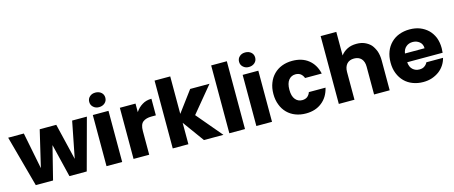

<svg xmlns="http://www.w3.org/2000/svg" viewBox="-47 -1398 4783 2024"><g transform="rotate(-15 2345.0 -386.0)"><path d="M348.1 -558.1H528.8L624 -161.1L702.1 -558.1H862.8L711.9 0H522.9L435.1 -361.8L344.2 0H155.8L3.9 -558.1H174.8L253.9 -159.2Z M927.7 0V-558.1H1098.6V0ZM926.8 -701.2Q926.8 -735.8 951.7 -757.8Q975.1 -779.8 1013.7 -779.8Q1052.7 -779.8 1077.6 -757.8Q1102.5 -735.8 1102.5 -701.2Q1102.5 -666 1077.6 -644Q1051.8 -621.1 1013.7 -621.1Q976.1 -621.1 951.7 -644Q926.8 -666 926.8 -701.2Z M1393.6 -464.8Q1421.9 -509.3 1467.8 -537.1Q1510.7 -564 1568.8 -564V-382.8H1521.5Q1460.9 -382.8 1427.7 -356.9Q1393.6 -331.5 1393.6 -258.8V0H1222.7V-558.1H1393.6Z M1990.2 -558.1H2201.2L1969.2 -277.8L2203.6 0H1991.2L1821.3 -233.9V0H1650.4V-740.2H1821.3V-331.1Z M2268.1 0V-740.2H2439V0Z M2563 0V-558.1H2733.9V0ZM2562 -701.2Q2562 -735.8 2586.9 -757.8Q2610.4 -779.8 2648.9 -779.8Q2688 -779.8 2712.9 -757.8Q2737.8 -735.8 2737.8 -701.2Q2737.8 -666 2712.9 -644Q2687 -621.1 2648.9 -621.1Q2611.3 -621.1 2586.9 -644Q2562 -666 2562 -701.2Z M2823.7 -278.8Q2823.7 -345.7 2844.7 -397.9Q2864.3 -450.2 2902.8 -488.8Q2940.4 -526.4 2990.7 -545.9Q3042.5 -565.9 3104 -565.9Q3210.9 -565.9 3279.8 -511.2Q3349.6 -456.1 3372.1 -356H3189.9Q3180.2 -383.8 3157.7 -402.8Q3134.8 -419.9 3101.1 -419.9Q3056.2 -419.9 3026.9 -384.8Q2998 -348.6 2998 -278.8Q2998 -208.5 3026.9 -173.8Q3055.2 -138.2 3101.1 -138.2Q3135.3 -138.2 3157.7 -154.8Q3180.2 -172.9 3189.9 -202.1H3372.1Q3349.1 -103.5 3279.8 -48.8Q3210 7.8 3104 7.8Q3042.5 7.8 2990.7 -12.2Q2939.9 -31.7 2902.8 -68.8Q2863.8 -107.9 2844.7 -160.2Q2823.7 -212.4 2823.7 -278.8Z M3633.8 -482.9Q3659.2 -518.6 3704.1 -542Q3746.1 -564 3805.7 -564Q3856 -564 3893.1 -547.9Q3932.6 -530.8 3960 -502Q3984.9 -473.1 4002.9 -426.8Q4018.1 -380.4 4018.1 -326.2V0H3847.7V-303.2Q3847.7 -359.4 3818.8 -391.1Q3790.5 -420.9 3740.7 -420.9Q3691.4 -420.9 3663.1 -391.1Q3633.8 -358.9 3633.8 -303.2V0H3462.9V-740.2H3633.8Z M4311.5 -404.8Q4281.2 -380.4 4273.9 -333H4487.8Q4487.8 -378.4 4456.5 -403.8Q4425.3 -429.2 4382.8 -429.2Q4340.3 -429.2 4311.5 -404.8ZM4123.5 -398.9Q4142.6 -449.7 4181.6 -488.8Q4219.7 -526.9 4270.5 -545.9Q4323.7 -565.9 4384.8 -565.9Q4447.3 -565.9 4496.6 -546.9Q4546.4 -527.3 4584.5 -491.2Q4620.6 -456.1 4642.6 -403.8Q4662.6 -350.6 4662.6 -288.1Q4662.6 -263.7 4659.7 -237.8H4272.9Q4277.3 -183.1 4307.6 -157.2Q4336.9 -130.9 4378.9 -130.9Q4415 -130.9 4435.5 -147Q4457.5 -162.1 4467.8 -185.1H4649.9Q4639.2 -143.1 4616.7 -108.9Q4592.8 -72.8 4559.6 -47.9Q4524.4 -22 4480.5 -6.8Q4437 7.8 4384.8 7.8Q4323.2 7.8 4271.5 -12.2Q4219.7 -31.7 4182.6 -68.8Q4144.5 -106.9 4123.5 -160.2Q4102.5 -212.4 4102.5 -278.8Q4102.5 -345.2 4123.5 -398.9Z"/></g></svg>

Font: PoppinsZ
Style: Bold
Weight: 700
Designer: Ninad Kale (Devanagari), Jonny Pinhorn (Latin)
Foundry: Indian Type Foundry
Version: Version 3.002;FEAKit 1.0